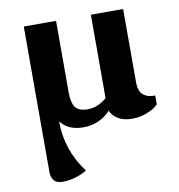

<svg xmlns="http://www.w3.org/2000/svg" viewBox="-83 -576 841 902"><g transform="rotate(-10 337.5 -125.0)"><path d="M90 192V-500H244V-159Q244 -109 260.5 -87Q277 -65 320 -65Q367 -65 410 -102V-500H564V-153Q564 -107 584.5 -90.5Q605 -74 630 -74H642V-32Q637 -27 628 -19Q619 -11 587 2Q555 15 518 15Q441 15 414 -41Q362 15 283 15Q213 15 176 -32Q176 105 260 217Q204 250 143 250Q90 250 90 192Z"/></g></svg>

Font: Volkhov
Style: Bold
Weight: 700
Designer: Cyreal (www.cyreal.org)
Foundry: Cyreal (www.cyreal.org)
Version: Version 1.010